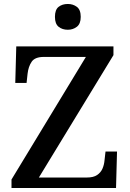

<svg xmlns="http://www.w3.org/2000/svg" viewBox="-20 -948 653 968"><path d="M38 0V-43L413 -661H201Q156 -661 139.5 -636.5Q123 -612 119 -576L114 -530H57L62 -714H552V-670L176 -53H418Q451 -53 469.5 -65.5Q488 -78 496.5 -97.5Q505 -117 507 -140L512 -184H570L565 0ZM322 -798Q294 -798 275.5 -813Q257 -828 257 -863Q257 -899 275.5 -913.5Q294 -928 322 -928Q348 -928 367.5 -913.5Q387 -899 387 -863Q387 -828 367.5 -813Q348 -798 322 -798Z"/></svg>

Font: Noto Serif Hebrew Medium
Style: Regular
Weight: 500
Version: Version 2.003